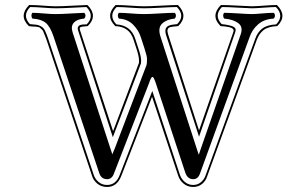

<svg xmlns="http://www.w3.org/2000/svg" viewBox="-20 -701 1218 764"><path d="M938 -565Q948 -594 928 -609Q908 -624 872 -627Q868 -632 868 -639Q868 -646 872 -650Q891 -650 930 -647.5Q969 -645 982 -645Q995 -645 1023 -647.5Q1051 -650 1069 -650Q1074 -646 1074 -639Q1074 -632 1069 -627Q1031 -625 1007 -604Q983 -583 973 -553L776 -11Q768 12 749 12Q727 12 718 -12L601 -367Q592 -395 587 -395Q581 -395 573 -370L434 -12Q426 12 406 12Q383 12 375 -12L193 -556Q180 -595 162 -610Q144 -625 109 -627Q105 -632 105 -639Q105 -646 109 -650Q127 -650 154 -647.5Q181 -645 202 -645Q224 -645 264.5 -647.5Q305 -650 315 -650Q320 -646 320 -639Q320 -632 315 -627Q287 -625 274 -611Q261 -597 269 -572L419 -111L427 -87L437 -111L563 -442Q565 -447 565 -467Q565 -477 555 -508L540 -554Q532 -580 510 -602.5Q488 -625 453 -627Q449 -632 449 -639Q449 -646 453 -650Q471 -650 501.5 -647.5Q532 -645 553 -645Q574 -645 614 -647.5Q654 -650 675 -650Q680 -646 680 -639Q680 -632 675 -627Q643 -624 625 -607Q607 -590 619 -554L763 -109L771 -85L779 -109ZM909 -575Q912 -585 901 -590Q890 -595 860 -597H858L857 -598Q817 -638 858 -680L860 -681H861Q885 -681 928 -678.5Q971 -676 982 -676Q996 -676 1029.5 -678.5Q1063 -681 1080 -681H1082L1083 -680Q1124 -638 1084 -598L1083 -597H1081Q1046 -595 1028.5 -581Q1011 -567 1002 -543L805 -1Q799 19 784 31Q769 43 749 43Q727 43 711 30Q695 17 689 -2L585 -316L463 -2Q446 43 406 43Q383 43 367 29.5Q351 16 346 -2L164 -546Q160 -556 157 -563.5Q154 -571 152 -576Q150 -581 145.5 -584.5Q141 -588 140 -590Q139 -592 131.5 -593.5Q124 -595 122.5 -595Q121 -595 110.5 -595.5Q100 -596 97 -597H95L94 -598Q54 -638 95 -680L96 -681H98Q122 -681 153 -678.5Q184 -676 202 -676Q228 -676 271 -678.5Q314 -681 326 -681H327L329 -680Q370 -638 330 -598L329 -597H327Q306 -595 303 -594Q295 -592 298 -582L430 -179L533 -451Q535 -468 526 -498L511 -544Q495 -594 441 -597H439L438 -598Q398 -638 439 -680L440 -681H442Q465 -681 500 -678.5Q535 -676 553 -676Q576 -676 620.5 -678.5Q665 -681 686 -681H688L689 -680Q730 -638 690 -598L689 -597H688Q664 -595 657 -593Q641 -588 649 -564L772 -182ZM916 -573 772 -157 641 -561Q631 -593 655 -600Q662 -603 685 -605Q718 -638 684 -673Q666 -673 621.5 -670.5Q577 -668 553 -668Q534 -668 500 -670.5Q466 -673 444 -673Q410 -639 443 -604Q501 -600 518 -547L533 -501Q544 -468 541 -450V-449L429 -155L291 -579Q285 -597 301 -602Q306 -604 325 -604Q358 -638 324 -673Q315 -673 272 -670.5Q229 -668 202 -668Q183 -668 152.5 -670.5Q122 -673 100 -673Q67 -639 99 -605Q119 -603 125.5 -602.5Q132 -602 142.5 -596.5Q153 -591 158.5 -580Q164 -569 171 -549L353 -5Q358 11 372 23Q386 35 406 35Q441 35 456 -4L586 -339L696 -5Q702 12 716 23.5Q730 35 749 35Q766 35 779 24.5Q792 14 798 -3L995 -545Q1004 -572 1023 -587Q1042 -602 1079 -604Q1112 -638 1078 -673Q1063 -673 1029.5 -670.5Q996 -668 982 -668Q970 -668 928 -670.5Q886 -673 863 -673Q830 -639 862 -605Q892 -602 907 -595.5Q922 -589 916 -573Z"/></svg>

Font: Linux Libertine Initials O
Style: Initials
Weight: 400
Designer: Philipp H. Poll
Foundry: Philipp H. Poll
Version: Version 5.0.6